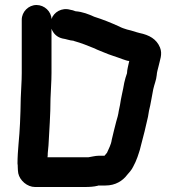

<svg xmlns="http://www.w3.org/2000/svg" viewBox="-20 -716 714 768"><path d="M488 -423C484 -411 480 -400 477 -385C472 -354 464 -326 460 -296L455 -272C453 -257 449 -243 445 -230C438 -205 433 -181 427 -157C424 -136 415 -122 408 -105L398 -93H374C362 -93 347 -89 334 -87H170C171 -92 171 -97 171 -103C172 -112 173 -123 174 -135C177 -196 182 -255 182 -321C183 -358 186 -388 186 -424V-601C194 -580 209 -567 230 -562C245 -560 258 -554 274 -553L276 -552C305 -544 332 -533 359 -522C370 -516 383 -512 394 -507C419 -496 445 -489 471 -479C476 -478 488 -472 497 -472C494 -457 488 -437 488 -423ZM126 -696C94 -696 67 -669 67 -637V-424C67 -388 64 -360 63 -323C63 -287 61 -254 60 -222C58 -168 50 -115 50 -62C51 -57 51 -52 51 -48C51 -39 52 -30 53 -23C59 6 89 32 120 32H318C338 32 355 31 371 27C372 26 374 26 375 26H402C442 26 471 7 489 -17L501 -31C511 -43 515 -55 522 -68L530 -88L535 -103C538 -112 541 -121 543 -131C554 -172 563 -208 572 -249L576 -273C583 -300 587 -330 593 -359C597 -378 605 -395 607 -416C607 -425 612 -442 614 -450C619 -475 631 -499 620 -526C606 -560 577 -576 538 -584L527 -587C518 -590 510 -592 504 -594L488 -598C478 -601 466 -605 457 -610C424 -625 392 -638 357 -649C335 -659 310 -669 282 -671C275 -674 268 -676 261 -677C227 -687 195 -667 186 -640C185 -670 158 -696 126 -696Z"/></svg>

Font: Electronic
Style: Nord
Weight: 900
Version: Version 1.011